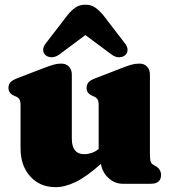

<svg xmlns="http://www.w3.org/2000/svg" viewBox="-20 -760 715 794"><path d="M65 -146V-322.5Q65 -342 60.2 -349.2Q55.5 -356.5 46.5 -360.5L37.5 -364.5Q15 -374.5 15 -396.5Q15 -410.5 23 -419.5Q31 -428.5 50.5 -436L159 -478Q185.5 -488 201.2 -492.5Q217 -497 232.5 -497Q254 -497 265.5 -484.2Q277 -471.5 277 -452V-186.5Q277 -122.5 328.5 -122.5Q343.5 -122.5 358.8 -127.5Q374 -132.5 388 -144V-322.5Q388 -342 383.2 -349.2Q378.5 -356.5 369.5 -360.5L360.5 -364.5Q338 -374.5 338 -396.5Q338 -410.5 346 -419.5Q354 -428.5 373.5 -436L482 -478Q507.5 -488 523.5 -492.5Q539.5 -497 556.5 -497Q577 -497 588.5 -484.2Q600 -471.5 600 -452V-123.5Q600 -100.5 603.2 -91.8Q606.5 -83 614 -78.5L623 -73.5Q646 -60 646 -36.5Q646 0 603.5 0H487.5Q454.5 0 428.5 -24Q402.5 -48 397.5 -82.5Q338.5 -29.5 293.5 -7.8Q248.5 14 210 14Q145 14 105 -30.5Q65 -75 65 -146ZM498.5 -532.5Q488.5 -523.5 472.5 -523.2Q456.5 -523 440 -535.5L333 -615L226.5 -535.5Q209.5 -523 193.5 -523.2Q177.5 -523.5 167.5 -532.5Q159 -540 158.5 -553.5Q158 -567 171.5 -583.5L258.5 -696.5Q275.5 -717.5 292.2 -729Q309 -740.5 333 -740.5Q357 -740.5 373.5 -729Q390 -717.5 407.5 -696.5L494.5 -583.5Q508 -567 507.5 -553.5Q507 -540 498.5 -532.5Z"/></svg>

Font: Fraunces 9pt Soft Black
Style: Regular
Weight: 900
Version: Version 1.000;[b76b70a41]